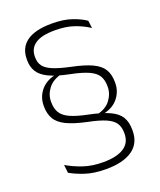

<svg xmlns="http://www.w3.org/2000/svg" viewBox="-133 -732 735 880"><g transform="rotate(-20 234.0 -292.0)"><path d="M311 -168.5 278 -185.5Q323.5 -195.5 345.5 -225.2Q367.5 -255 367.5 -288.5V-291.5Q367.5 -321.5 355.5 -341.8Q343.5 -362 312.5 -376.2Q281.5 -390.5 223.5 -402Q162 -414.5 126.8 -431.5Q91.5 -448.5 76.8 -472.5Q62 -496.5 62 -529V-533Q62 -590 103 -619.2Q144 -648.5 225.5 -648.5Q282 -648.5 322.5 -634.5Q363 -620.5 387.5 -603L392 -566Q361 -587 321 -600.8Q281 -614.5 228 -614.5Q162.5 -614.5 131.8 -593.2Q101 -572 101 -532.5V-528.5Q101 -503.5 113.5 -486.2Q126 -469 156.2 -456.2Q186.5 -443.5 240 -432Q303.5 -419 339.5 -402Q375.5 -385 390.8 -360Q406 -335 406 -297V-293.5Q406 -253 381 -221.2Q356 -189.5 311 -179.5ZM156 -430.5 189 -416Q144.5 -405.5 122.2 -376.5Q100 -347.5 100 -313.5V-310Q100 -279.5 112.5 -258.8Q125 -238 155.5 -224Q186 -210 240.5 -199Q304 -186 340 -169.2Q376 -152.5 391 -127.5Q406 -102.5 406 -64.5V-60Q406 1 361 32.5Q316 64 232.5 64Q173.5 64 131 49.8Q88.5 35.5 61.5 19.5L57 -20Q92.5 1 134.8 15.2Q177 29.5 231.5 29.5Q296.5 29.5 331.5 7Q366.5 -15.5 366.5 -60.5V-64Q366.5 -92 354.5 -111Q342.5 -130 311.8 -143.8Q281 -157.5 223.5 -169Q163 -182 127.5 -199.2Q92 -216.5 77 -242Q62 -267.5 62 -303.5V-307Q62 -347.5 86.5 -378.8Q111 -410 156 -421Z"/></g></svg>

Font: Anek Devanagari Medium ExtraLight
Style: Regular
Weight: 250
Version: Version 1.003